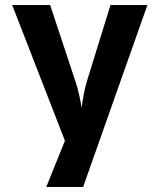

<svg xmlns="http://www.w3.org/2000/svg" viewBox="-20 -750 640 770"><path d="M165.5 0 240.4 -185.6 28.8 -730H181.1L282.4 -424Q291.2 -398.5 297.9 -367.5Q304.6 -336.6 307.5 -317.4Q309.5 -336.6 315.2 -368Q320.9 -399.3 328.5 -424L423.1 -730H571.2L313.3 0Z"/></svg>

Font: JetBrains Mono
Style: Regular
Weight: 400
Monospace: yes
Designer: Philipp Nurullin, Konstantin Bulenkov
Foundry: JetBrains
Version: Version 2.305